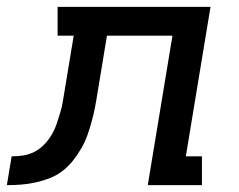

<svg xmlns="http://www.w3.org/2000/svg" viewBox="-76 -540 696 560"><path d="M355 0 427 -436H236L208 -267Q205 -247 201 -226.5Q197 -206 191.5 -186Q186 -166 179 -146Q172 -126 161 -107Q150 -88 136 -70.5Q122 -53 104.5 -40Q87 -27 67 -19.5Q47 -12 26 -7.5Q5 -3 -15.5 -1.5Q-36 0 -56 0L-42 -84Q-25 -84 -8.5 -86.5Q8 -89 24 -97Q40 -105 53 -118.5Q66 -132 75 -147.5Q84 -163 89.5 -179.5Q95 -196 100 -212.5Q105 -229 107.5 -245.5Q110 -262 113 -279L139 -436H92V-520H538L466 -84H513V0Z"/></svg>

Font: Iosevka HT Medium Extended
Style: Italic
Weight: 500
Width: 7
Italic angle: -9°
Monospace: yes
Designer: Belleve Invis
Foundry: Belleve Invis
Version: Version 32.3.0; ttfautohint (v1.8.4)